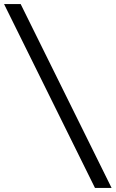

<svg xmlns="http://www.w3.org/2000/svg" viewBox="-29 -785 571 948"><path d="M-9 -765 440 143H522L73 -765Z"/></svg>

Font: Roboto Serif
Style: Regular
Weight: 400
Designer: Greg Gazdowicz
Foundry: Commercial Type
Version: Version 1.008